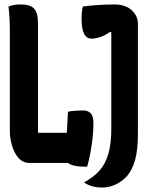

<svg xmlns="http://www.w3.org/2000/svg" viewBox="-20 -729 640 859"><path d="M113 0Q82 0 62.5 -22.5Q43 -45 33.5 -78.5Q24 -112 24 -144V-591Q24 -623 22.5 -648.5Q21 -674 18 -700Q31 -705 43 -707Q55 -709 75 -709Q116 -709 133 -690Q150 -671 150 -624V-135H272Q275 -135 279 -135Q280 -157 281.5 -181Q283 -205 284 -229Q295 -232 315.5 -233.5Q336 -235 351 -235Q373 -235 385.5 -222.5Q398 -210 398 -178Q398 -132 390 -79Q382 -26 370 17Q303 17 285 0ZM356 87Q400 63 426.5 32.5Q453 2 465.5 -43Q478 -88 478 -155V-584L473 -587Q453 -572 430.5 -564Q408 -556 390 -556Q345 -556 345 -644Q345 -681 351 -700Q373 -703 410.5 -706Q448 -709 493 -709Q541 -709 569 -683.5Q597 -658 597 -623V-129Q597 -57 584 -12Q571 33 548 59Q525 84 496 97Q467 110 438 110Q388 110 356 87Z"/></svg>

Font: Recursive Mn Csl St
Style: Bold
Weight: 700
Monospace: yes
Version: Version 1.079;hotconv 1.0.112;makeotfexe 2.5.65598; ttfautoh